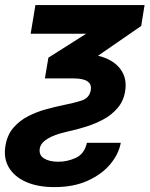

<svg xmlns="http://www.w3.org/2000/svg" viewBox="-33 -536 603 772"><path d="M109.4 -515.6H548.3L534.7 -431.6L361.3 -312Q421.9 -296.9 450.4 -259.3Q479 -221.7 470.2 -169.4Q463.9 -129.9 440.2 -102.1Q416.5 -74.2 383.1 -56.2Q349.6 -38.1 312 -26.4Q274.4 -14.6 239.7 -7.3Q134.3 16.1 127 61Q122.6 87.4 143.8 100.8Q165 114.3 201.7 114.3Q238.3 114.3 272.5 98.4Q306.6 82.5 316.4 38.1H452.6Q444.8 82.5 411.1 123.3Q377.4 164.1 320.6 190.2Q263.7 216.3 186 216.3Q119.1 216.3 72 195.6Q24.9 174.8 2.7 137.5Q-19.5 100.1 -11.2 50.3Q-3.9 6.3 21 -22.5Q45.9 -51.3 80.3 -68.8Q114.7 -86.4 151.4 -96.4Q188 -106.4 219.2 -112.8Q263.7 -121.6 295.2 -131.8Q326.7 -142.1 332 -173.8Q339.8 -220.7 262.7 -220.7H147.5L161.6 -304.2L313.5 -400.4H90.3Z"/></svg>

Font: Inter Display
Style: Bold Italic
Weight: 700
Italic angle: -9.39999°
Designer: Rasmus Andersson
Foundry: rsms
Version: Version 4.000;git-a52131595